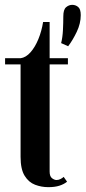

<svg xmlns="http://www.w3.org/2000/svg" viewBox="-20 -764 354 793"><path d="M232.5 -586Q238.5 -609.5 240 -640Q241.5 -670.5 241.5 -696.5Q241.5 -724.5 253 -734.2Q264.5 -744 278.5 -744Q292 -744 302.8 -735.2Q313.5 -726.5 313.5 -701.5Q313.5 -667 297 -632.5Q280.5 -598 261.5 -573ZM179.5 9Q151 9 124.8 -1Q98.5 -11 81.8 -38Q65 -65 65 -116V-498H1V-523.5H65Q87 -526.5 106 -548Q125 -569.5 138.5 -602.5Q152 -635.5 158 -673H185V-523.5H260.5V-498H185V-55.5Q185 -35.5 194.8 -28Q204.5 -20.5 213.5 -20.5Q222.5 -20.5 230.8 -25Q239 -29.5 243 -33.5L257 -13.5Q244 -3 225.2 3Q206.5 9 179.5 9Z"/></svg>

Font: Imbue 50pt
Style: Bold
Weight: 700
Designer: Tyler Finck
Foundry: Etcetera Type Company
Version: Version 1.102; ttfautohint (v1.8.3)